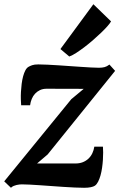

<svg xmlns="http://www.w3.org/2000/svg" viewBox="-31 -871 561 902"><path d="M252.9 -640.6 407.7 -851.1 490.7 -770.5Q486.3 -762.2 474.1 -748.3Q461.9 -734.4 444.8 -718Q427.7 -701.7 407.7 -684.1Q387.7 -666.5 367.2 -650.9Q346.7 -635.3 327.9 -623Q309.1 -610.8 294.4 -605.5ZM303.7 -404.8 362.3 -453.6 188 -454.1Q170.4 -454.1 157 -447.8Q143.6 -441.4 133.8 -430.9Q124 -420.4 118.2 -406.2Q112.3 -392.1 110.4 -376.5H68.4Q67.4 -387.7 66.9 -404.3Q66.4 -420.9 67.4 -439.5Q68.4 -458 70.8 -477.1Q73.2 -496.1 77.6 -512.5Q82 -528.8 88.4 -540.8Q94.7 -552.7 104 -557.6Q109.9 -561 120.1 -564.7Q130.4 -568.4 148.9 -568.4Q168 -568.4 192.4 -567.1Q216.8 -565.9 243.2 -564.2Q269.5 -562.5 296.9 -560.5Q324.2 -558.6 349.4 -556.9Q374.5 -555.2 396.2 -554Q418 -552.7 433.6 -552.7Q449.2 -552.7 460.2 -555.7Q471.2 -558.6 481.9 -566.9L482.9 -567.9L509.8 -538.1L192.9 -145.5L143.1 -103H323.7Q342.8 -103 358.2 -109.1Q373.5 -115.2 384.8 -126Q396 -136.7 402.8 -151.1Q409.7 -165.5 412.1 -182.1H452.6Q453.6 -170.9 453.6 -154.5Q453.6 -138.2 452.4 -119.6Q451.2 -101.1 448.5 -82.3Q445.8 -63.5 441.2 -46.9Q436.5 -30.3 429.9 -17.3Q423.3 -4.4 414.6 1.5Q408.2 5.9 395.5 8.5Q382.8 11.2 364.3 11.2Q345.7 11.2 320.8 10Q295.9 8.8 268.6 7.1Q241.2 5.4 212.6 3.2Q184.1 1 157.7 -0.7Q131.3 -2.4 109.1 -3.7Q86.9 -4.9 71.8 -4.9Q66.9 -4.9 60.3 -4.2Q53.7 -3.4 47.1 -2Q40.5 -0.5 33.9 2.2Q27.3 4.9 22.5 9.3L20.5 11.2L-11.2 -19Z"/></svg>

Font: Merriweather Bold
Style: Italic
Weight: 700
Italic angle: -7°
Designer: Eben Sorkin ( eben@eyebytes.com )
Foundry: Eben Sorkin ( eben@eyebytes.com )
Version: Version 1.5; ttfautohint (v0.97) -l 13 -r 13 -G 200 -x 24 -f